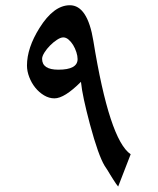

<svg xmlns="http://www.w3.org/2000/svg" viewBox="-20 -720 597 726"><path d="M273.4 -496.6Q273.4 -508.3 268.8 -522.7Q264.2 -537.1 256.6 -549.6Q249 -562 239.3 -570.3Q229.5 -578.6 219.2 -578.6Q209.5 -578.6 195.6 -569.6Q181.6 -560.5 169.2 -547.9Q156.7 -535.2 147.9 -521.2Q139.2 -507.3 139.2 -497.6Q139.2 -456.5 200.7 -456.5Q273.4 -456.5 273.4 -496.6ZM426.8 -14.6Q423.3 -18.6 418.5 -25.6Q413.6 -32.7 408.2 -41.3Q402.8 -49.8 397.2 -58.8Q391.6 -67.9 386.7 -76.2Q382.3 -82.5 379.4 -87.4Q376.5 -92.3 375.5 -93.3Q363.8 -112.8 350.1 -151.1Q336.4 -189.5 319.8 -251Q305.7 -304.2 297.4 -342.8Q289.1 -381.3 286.1 -410.6Q223.6 -348.1 186 -348.1Q165.5 -348.1 146.7 -359.4Q127.9 -370.6 113.5 -388.4Q99.1 -406.2 90.6 -428.5Q82 -450.7 82 -472.2Q82 -538.6 129.4 -614.3Q183.1 -700.2 244.1 -700.2Q311 -700.2 333 -565.4Q393.6 -191.4 474.1 -136.7Z"/></svg>

Font: XB Khoramshahr
Style: Regular
Weight: 400
Designer: Behnam
Foundry: Irmug
Version: Version 8.005 2009